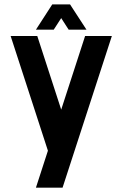

<svg xmlns="http://www.w3.org/2000/svg" viewBox="-20 -870 567 890"><path d="M263.7 -361.8 374.5 -703.1H498.5L270 0H146.5L202.1 -171.4L143.6 -351.6L29.3 -703.1H152.8ZM380.9 -732.4H298.3L263.7 -786.1L229 -732.4H146.5L222.2 -849.6H304.7Z"/></svg>

Font: Gerhaus
Style: Regular
Weight: 400
Designer: GGBotNet
Foundry: GGBotNet
Version: 1.01